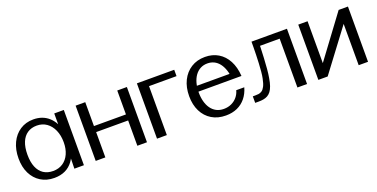

<svg xmlns="http://www.w3.org/2000/svg" viewBox="-21 -1062 3202 1629"><g transform="rotate(-20 1580.5 -248.0)"><path d="M273.1 16.1Q203.1 16.1 151.2 -16.3Q99.2 -48.6 70.5 -106.7Q41.8 -164.8 41.8 -242.7Q41.8 -322.6 70.8 -383.4Q99.9 -444.2 151.7 -478.2Q203.6 -512.2 271.9 -512.2Q354.2 -512.2 409.1 -463.6Q464.1 -415.1 484.8 -324.4L457.2 -304.5V-498.8H543.6V0H457.4L461.7 -184.9L485.2 -161.2Q471.6 -103.1 442.6 -63.6Q413.6 -24.1 371.1 -4Q328.5 16.1 273.1 16.1ZM283 -42.8Q333.9 -42.8 371.4 -67.8Q408.8 -92.7 429.1 -137.6Q449.4 -182.5 449.4 -242Q449.4 -304.3 428.4 -351.8Q407.4 -399.4 369.8 -426.1Q332.1 -452.9 281.8 -452.9Q232.1 -452.9 196.6 -429Q161.1 -405.1 142.4 -359.3Q123.7 -313.4 123.7 -247Q123.7 -180.8 142.5 -135.3Q161.3 -89.8 196.9 -66.3Q232.4 -42.8 283 -42.8Z M650.2 0V-498.8H737.2V-229.6L659.1 -282.9H1099.9L1026.1 -229.6V-498.8H1113V0H1026.1V-281.4L1099.9 -228.5H659.1L737.2 -281.4V0Z M1203.5 -498.8H1540.5V-441.4H1220.7L1292.2 -491.1V0.5H1203.5Z M1822.2 16.1Q1748.9 16.1 1695.2 -16.4Q1641.4 -49 1612.1 -107.7Q1582.8 -166.4 1582.8 -244.1Q1582.8 -323.7 1612.5 -384.1Q1642.3 -444.5 1695.9 -478.3Q1749.6 -512.2 1821.2 -512.2Q1889.4 -512.2 1940.8 -481.1Q1992.3 -450.1 2022.9 -392.5Q2053.5 -335 2058.8 -254.4H1976.8Q1973.3 -301.9 1960.9 -338.9Q1948.5 -375.9 1928.6 -401.5Q1908.8 -427 1882 -440.2Q1855.1 -453.4 1822.2 -453.4Q1787.1 -453.4 1759 -438.6Q1730.9 -423.8 1711.1 -396.6Q1691.3 -369.3 1680.6 -331.2Q1669.9 -293 1669.9 -246.5Q1669.9 -202.5 1679.8 -165Q1689.7 -127.6 1709.2 -100.2Q1728.6 -72.8 1757.5 -57.6Q1786.4 -42.5 1824.2 -42.5Q1862.1 -42.5 1893.2 -57.1Q1924.3 -71.7 1945.7 -97.3Q1967.1 -123 1975.7 -156H2048.4Q2032.9 -101.5 2001.5 -63.1Q1970.1 -24.6 1924.9 -4.2Q1879.7 16.1 1822.2 16.1ZM1649.6 -254.1 1638.2 -305.4H2036.4L2037.6 -254.4Z M2471.4 0V-490.7L2544.7 -440.8H2238.1V-498.8H2558.3V0ZM2090 0V-58.9H2111.5Q2126.6 -58.9 2142.1 -60.6Q2157.6 -62.3 2172.3 -72Q2187 -81.6 2199.2 -105.1Q2211.5 -128.5 2220.2 -172.5Q2225.4 -196.4 2228.6 -231.3Q2231.8 -266.2 2233.7 -305.1Q2235.7 -344 2236.6 -380.7Q2237.4 -417.3 2237.8 -445.6Q2238.1 -474 2238.1 -487H2295.1Q2295.1 -465.5 2293.6 -423.8Q2292.2 -382.2 2289.7 -332.6Q2287.2 -283.1 2283.2 -236.7Q2279.2 -190.3 2273.4 -158.8Q2266.9 -117.7 2257 -89.6Q2247.1 -61.4 2233.6 -43.7Q2220.1 -26.1 2203.1 -16.6Q2186.1 -7.2 2165.7 -3.6Q2145.2 0 2121.6 0Z M2660.4 0V-498.8H2744.5V-78.4L2712.1 -76.9L3025.1 -498.8H3109.1L3108.9 0H3024.5V-404.6L3062.1 -423L2744.5 0Z"/></g></svg>

Font: Russolo 10pt ExtraLight
Style: Regular
Weight: 200
Designer: Micah Stupak-Hahn
Version: Version 1.000